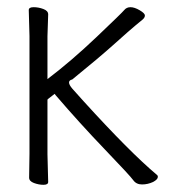

<svg xmlns="http://www.w3.org/2000/svg" viewBox="-20 -505 485 534"><path d="M61 -11 62 -77V-405L60 -477Q60 -485 73.5 -485Q87 -485 100.5 -480Q114 -475 114 -465L112 -404V-285Q178 -335 248.5 -402Q319 -469 325.5 -477Q332 -485 343 -485Q354 -485 368.5 -476.5Q383 -468 383 -462Q383 -456 376.5 -450.5Q370 -445 356.5 -434Q343 -423 299 -383.5Q255 -344 181 -284Q172 -282 172 -275.5Q172 -269 181.5 -258Q191 -247 212 -224Q341 -82 416 -19Q419 -17 419 -13Q419 -6 406 1Q391 8 375 8Q359 8 350.5 -4Q342 -16 271.5 -89.5Q201 -163 135 -240L132 -244L114 -230L112 -228V-76L114 1Q114 9 101 9Q88 9 74.5 4Q61 -1 61 -11Z"/></svg>

Font: LXGW WenKai Light
Style: Regular
Weight: 300
Designer: LXGW / Fontworks Inc.
Foundry: LXGW / Fontworks Inc.
Version: Version 1.501; October 10, 2024